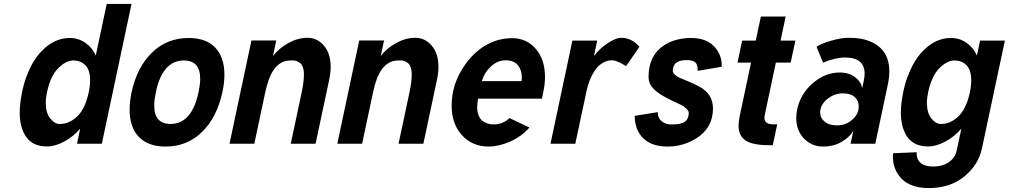

<svg xmlns="http://www.w3.org/2000/svg" viewBox="-20 -730 5123 975"><path d="M371.1 0 387.2 -76.7Q353 -36.6 306.6 -11.5Q260.3 13.7 218.3 13.7Q147.9 13.7 114 -33.2Q80.1 -80.1 80.1 -159.2Q80.1 -206.1 94 -271.5Q107.9 -336.9 139.6 -397.9Q171.4 -459 222.4 -498Q273.4 -537.1 335.4 -537.1Q377.9 -537.1 413.6 -512.5Q449.2 -487.8 466.3 -447.8L522 -710H647.9L497.1 0ZM218.8 -262.2Q212.4 -233.4 212.4 -207.5Q212.4 -156.7 234.9 -128.7Q257.3 -100.6 282.2 -100.6Q307.1 -100.6 326.9 -108.6Q346.7 -116.7 367.2 -134.3Q412.1 -173.3 430.7 -262.2Q437.5 -293.5 437.5 -321.8Q437.5 -374.5 413.6 -398.7Q389.6 -422.9 352.3 -422.9Q314.9 -422.9 275.6 -383.5Q236.3 -344.2 218.8 -262.2Z M771.5 -262.2Q763.2 -221.7 763.2 -194.3Q763.2 -100.6 845.7 -100.6Q954.1 -100.6 988.3 -262.2Q996.6 -302.7 996.6 -329.1Q996.6 -422.9 914.1 -422.9Q805.2 -422.9 771.5 -262.2ZM648.4 -262.2Q675.8 -389.2 752 -463.1Q828.1 -537.1 938 -537.1Q1026.9 -537.1 1073.2 -488Q1119.6 -439 1119.6 -350.6Q1119.6 -309.6 1109.4 -262.2Q1082 -134.8 1006.3 -60.3Q930.7 14.2 820.8 14.2Q731.9 14.2 685.1 -34.9Q638.2 -84 638.2 -172.9Q638.2 -213.9 648.4 -262.2Z M1271.5 0H1145.5L1256.8 -524.4H1382.8L1366.2 -445.3Q1396.5 -485.4 1444.8 -511.7Q1493.2 -538.1 1541.7 -538.1Q1590.3 -538.1 1624.8 -498.5Q1659.2 -459 1659.2 -389.6Q1659.2 -360.4 1651.9 -326.2L1582.5 0H1456.5L1512.2 -262.2Q1523.4 -314 1523.4 -352.5Q1523.4 -391.1 1506.8 -407.2Q1490.2 -423.3 1465.8 -423.3Q1441.4 -423.3 1427.2 -419.4Q1413.1 -415.5 1397.9 -404.8Q1382.8 -394 1370.6 -376.5Q1343.3 -338.4 1327.1 -261.7Z M1818.8 0H1692.9L1804.2 -524.4H1930.2L1913.6 -445.3Q1943.8 -485.4 1992.2 -511.7Q2040.5 -538.1 2089.1 -538.1Q2137.7 -538.1 2172.1 -498.5Q2206.5 -459 2206.5 -389.6Q2206.5 -360.4 2199.2 -326.2L2129.9 0H2003.9L2059.6 -262.2Q2070.8 -314 2070.8 -352.5Q2070.8 -391.1 2054.2 -407.2Q2037.6 -423.3 2013.2 -423.3Q1988.8 -423.3 1974.6 -419.4Q1960.4 -415.5 1945.3 -404.8Q1930.2 -394 1918 -376.5Q1890.6 -338.4 1874.5 -261.7Z M2426.8 -317.9H2628.4Q2629.9 -327.6 2629.9 -336.4Q2629.9 -374.5 2609.4 -399.2Q2588.9 -423.8 2547.6 -423.8Q2506.3 -423.8 2472.7 -392.3Q2439 -360.8 2426.8 -317.9ZM2485.4 -98.1Q2533.7 -98.1 2567.4 -130.4L2668.5 -82.5Q2628.4 -36.6 2570.8 -11.2Q2513.2 14.2 2461.4 14.2Q2378.4 14.2 2325.9 -43.5Q2273.4 -101.1 2273.4 -193.4Q2273.4 -305.7 2342.3 -402.3Q2387.2 -465.8 2448.2 -501Q2509.3 -536.1 2581.5 -536.1Q2653.8 -536.1 2700.7 -481.9Q2747.6 -427.7 2747.6 -338.9Q2747.6 -302.7 2738.8 -262.2L2731.9 -229H2407.7Q2403.3 -205.6 2403.3 -183.1Q2403.3 -160.6 2411.4 -141.8Q2419.4 -123 2433.1 -114.3Q2457.5 -98.1 2485.4 -98.1Z M3159.2 -394Q3113.3 -423.8 3087.6 -423.8Q3062 -423.8 3039.1 -409.7Q3016.1 -395.5 3000.5 -372.1Q2971.2 -327.6 2959 -270L2901.4 0H2775.4L2886.7 -523.9H3012.7L2996.1 -445.3Q3025.4 -484.4 3066.7 -511.2Q3107.9 -538.1 3134.8 -538.1Q3188 -538.1 3227.1 -492.2Z M3645 -398.4 3644.5 -391.1 3522.9 -370.1V-375.5Q3522.9 -404.3 3509 -414.6Q3495.1 -424.8 3467 -424.8Q3439 -424.8 3420.9 -416Q3402.8 -407.2 3397.5 -382.3Q3396.5 -376.5 3396.5 -368.4Q3396.5 -360.4 3407.5 -350.3Q3418.5 -340.3 3433.1 -334.2Q3447.8 -328.1 3474.9 -316.9Q3502 -305.7 3532.2 -289.6Q3600.6 -252.9 3600.6 -179.2Q3600.6 -80.6 3515.6 -27.3Q3449.2 14.2 3369.4 14.2Q3289.6 14.2 3246.6 -27.8Q3203.6 -69.8 3203.1 -141.6L3320.3 -160.6V-158.2Q3320.3 -129.9 3340.8 -114Q3361.3 -98.1 3385 -98.1Q3408.7 -98.1 3420.7 -99.6Q3432.6 -101.1 3445.3 -105.5Q3470.7 -114.3 3476.6 -144Q3477.5 -149.9 3477.5 -158.2Q3477.5 -166.5 3465.1 -178.7Q3452.6 -190.9 3436.5 -198.5Q3420.4 -206.1 3394.5 -218Q3368.7 -230 3339.6 -247.3Q3310.5 -264.6 3292 -287.1Q3273.4 -309.6 3273.4 -338.9Q3273.4 -447.3 3350.6 -499Q3407.7 -537.1 3490.2 -537.1Q3566.9 -537.1 3607.4 -493.2Q3645 -452.6 3645 -398.4Z M3793.9 -412.1H3725.1L3749 -523.9H3817.9L3843.8 -646H3969.7L3943.8 -523.9H4019L3995.1 -412.1H3919.9L3863.3 -145Q3861.8 -137.7 3861.8 -131.8Q3861.8 -98.6 3907.7 -98.6H3926.8L3904.3 7.3H3885.3Q3801.8 7.3 3766.1 -16.6Q3730.5 -40.5 3730.5 -91.3Q3730.5 -112.3 3736.8 -143.1Z M4186.5 -231.4Q4145 -200.2 4145 -159.7Q4145 -131.3 4167.7 -112.3Q4190.4 -93.3 4231 -93.3Q4271.5 -93.3 4301.8 -117.2Q4340.8 -147 4340.8 -189.9Q4340.8 -218.3 4320.3 -237.1Q4299.8 -255.9 4259.8 -255.9Q4219.7 -255.9 4186.5 -231.4ZM4271 -438Q4223.6 -438 4159.7 -412.1L4126.5 -492.2Q4151.9 -509.8 4202.4 -523.9Q4252.9 -538.1 4289.6 -538.1Q4326.2 -538.1 4355.5 -532.5Q4384.8 -526.9 4411.1 -513.9Q4437.5 -501 4456.1 -481.4Q4496.1 -439.5 4496.1 -366.2Q4496.1 -336.4 4487.8 -297.4L4424.8 0H4299.3L4313.5 -66.4Q4296.4 -35.2 4255.4 -10.5Q4214.4 14.2 4158.4 14.2Q4102.5 14.2 4063 -26.4Q4023.4 -66.9 4023.4 -130.9Q4023.4 -153.3 4028.3 -174.8Q4045.4 -254.9 4108.2 -308.3Q4170.9 -361.8 4244.1 -361.8Q4292.5 -361.8 4323.5 -337.2Q4354.5 -312.5 4357.9 -281.2L4366.7 -321.3Q4370.6 -338.4 4370.6 -356Q4370.6 -438 4271 -438Z M4838.4 34.2 4861.8 -76.7Q4827.6 -36.6 4781.2 -11.5Q4734.9 13.7 4692.9 13.7Q4622.6 13.7 4588.6 -33.2Q4554.7 -80.1 4554.7 -159.2Q4554.7 -206.1 4568.6 -271.5Q4582.5 -336.9 4614.3 -397.9Q4646 -459 4697 -498Q4748 -537.1 4810.1 -537.1Q4852.5 -537.1 4888.2 -512.5Q4923.8 -487.8 4940.9 -447.8L4957 -523.9H5083L4966.3 24.4Q4949.2 105 4879.9 163.6Q4807.6 225.1 4696.3 225.1Q4584 225.1 4538.1 151.9Q4514.2 113.3 4514.2 65.4Q4514.2 59.1 4515.1 48.3Q4587.9 44.9 4634.8 43V50.3Q4634.8 80.1 4655.5 97.9Q4676.3 115.7 4720.7 115.7Q4765.1 115.7 4797.6 94Q4830.1 72.3 4838.4 34.2ZM4693.4 -262.2Q4687 -233.4 4687 -207.5Q4687 -156.7 4709.5 -128.7Q4731.9 -100.6 4756.8 -100.6Q4781.7 -100.6 4801.5 -108.6Q4821.3 -116.7 4841.8 -134.3Q4886.7 -173.3 4905.3 -262.2Q4912.1 -293.5 4912.1 -321.8Q4912.1 -374.5 4888.2 -398.7Q4864.3 -422.9 4826.9 -422.9Q4789.6 -422.9 4750.2 -383.5Q4710.9 -344.2 4693.4 -262.2Z"/></svg>

Font: Tuffy
Style: BoldItalic
Weight: 700
Italic angle: -12°
Designer: Thatcher Ulrich, Karoly Barta, Michael Everson
Version: Version 001.271